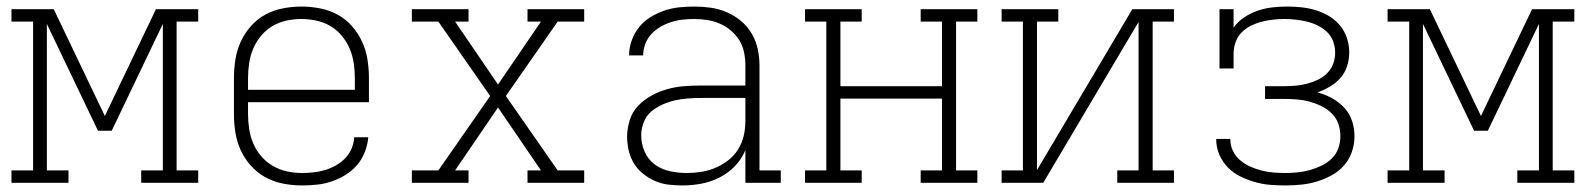

<svg xmlns="http://www.w3.org/2000/svg" viewBox="-20 -558 4840 586"><path d="M15 0V-38H81V-492H15V-530H144L300 -204L456 -530H585V-492H519V-38H585V0H411V-38H477V-485L321 -159H279L123 -485V-38H189V0Z M902 8Q873 8 844.5 2.5Q816 -3 791 -16.5Q766 -30 746.5 -51.5Q727 -73 715 -99Q703 -125 698.5 -153Q694 -181 694 -210V-320Q694 -348 698.5 -376.5Q703 -405 715 -431Q727 -457 746 -478.5Q765 -500 790 -513.5Q815 -527 843.5 -532.5Q872 -538 900 -538Q928 -538 956.5 -532.5Q985 -527 1010 -513.5Q1035 -500 1054 -478.5Q1073 -457 1085 -431Q1097 -405 1101.5 -376.5Q1106 -348 1106 -320V-246H737V-210Q737 -187 740.5 -164Q744 -141 753 -120Q762 -99 777.5 -81Q793 -63 813 -51.5Q833 -40 855.5 -35Q878 -30 902 -30Q919 -30 937 -32Q955 -34 972 -39Q989 -44 1005 -53Q1021 -62 1033.5 -75Q1046 -88 1053 -104.5Q1060 -121 1061 -139H1104Q1102 -116 1093.5 -94Q1085 -72 1070 -54.5Q1055 -37 1035 -24.5Q1015 -12 993 -4.5Q971 3 948 5.5Q925 8 902 8ZM1063 -284V-320Q1063 -343 1059.5 -366Q1056 -389 1047 -410Q1038 -431 1023 -449Q1008 -467 988.5 -478.5Q969 -490 946 -495Q923 -500 900 -500Q877 -500 854 -495Q831 -490 811.5 -478.5Q792 -467 777 -449Q762 -431 753 -410Q744 -389 740.5 -366Q737 -343 737 -320V-284Z M1237 0V-38H1318L1476 -265L1318 -492H1237V-530H1410V-492H1369L1500 -300L1631 -492H1590V-530H1763V-492H1682L1524 -265L1682 -38H1763V0H1590V-38H1631L1500 -230L1369 -38H1410V0Z M2063 8Q2042 8 2020.5 5.5Q1999 3 1979.5 -5.5Q1960 -14 1943 -27.5Q1926 -41 1915 -59Q1904 -77 1899 -98Q1894 -119 1894 -141Q1894 -166 1902 -191.5Q1910 -217 1928 -235.5Q1946 -254 1969 -266.5Q1992 -279 2017 -286Q2042 -293 2068 -295Q2094 -297 2120 -297H2255V-358Q2255 -378 2251 -398Q2247 -418 2236.5 -435Q2226 -452 2210.5 -465Q2195 -478 2176.5 -486Q2158 -494 2138 -497Q2118 -500 2098 -500Q2081 -500 2063 -498Q2045 -496 2028 -490.5Q2011 -485 1995.5 -476Q1980 -467 1968 -454Q1956 -441 1949.5 -424Q1943 -407 1943 -389H1900Q1900 -412 1908 -434.5Q1916 -457 1930.5 -475Q1945 -493 1965 -505.5Q1985 -518 2007 -525.5Q2029 -533 2052 -535.5Q2075 -538 2098 -538Q2124 -538 2149 -534.5Q2174 -531 2197.5 -521Q2221 -511 2241 -494.5Q2261 -478 2274 -456Q2287 -434 2292.5 -409Q2298 -384 2298 -358V-38H2363V0H2255V-100Q2244 -73 2223.5 -51.5Q2203 -30 2176.5 -16.5Q2150 -3 2121 2.5Q2092 8 2063 8ZM2076 -30Q2098 -30 2120.5 -33.5Q2143 -37 2164 -46Q2185 -55 2203 -69Q2221 -83 2233 -102.5Q2245 -122 2250 -144Q2255 -166 2255 -189V-259H2120Q2100 -259 2079.5 -257.5Q2059 -256 2039.5 -251.5Q2020 -247 2001 -238.5Q1982 -230 1967 -217Q1952 -204 1944.5 -184.5Q1937 -165 1937 -145Q1937 -119 1947.5 -95Q1958 -71 1978.5 -56Q1999 -41 2024.5 -35.5Q2050 -30 2076 -30Z M2437 0V-38H2502V-492H2437V-530H2610V-492H2545V-295H2855V-492H2790V-530H2963V-492H2898V-38H2963V0H2790V-38H2855V-257H2545V-38H2610V0Z M3037 0V-38H3102V-492H3037V-530H3210V-492H3145V-39L3436 -530H3563V-492H3498V-38H3563V0H3390V-38H3455V-491L3164 0Z M3903 8Q3879 8 3855.5 6Q3832 4 3809.5 -2.5Q3787 -9 3765.5 -19.5Q3744 -30 3727.5 -47Q3711 -64 3701.5 -86Q3692 -108 3692 -132Q3692 -132 3692 -132.5Q3692 -133 3692 -134H3735Q3735 -133 3735 -133Q3735 -133 3735 -133Q3735 -114 3743 -97.5Q3751 -81 3765 -69Q3779 -57 3796 -49.5Q3813 -42 3830.5 -37.5Q3848 -33 3866.5 -31.5Q3885 -30 3903 -30Q3922 -30 3941 -32Q3960 -34 3978 -39Q3996 -44 4013.5 -52.5Q4031 -61 4044.5 -74Q4058 -87 4064.5 -105Q4071 -123 4071 -142Q4071 -162 4064.5 -180.5Q4058 -199 4044 -212.5Q4030 -226 4012.5 -234.5Q3995 -243 3976.5 -248Q3958 -253 3938.5 -254.5Q3919 -256 3900 -256H3841V-295H3900Q3917 -295 3934.5 -296.5Q3952 -298 3969 -302.5Q3986 -307 4002 -314.5Q4018 -322 4030.5 -334.5Q4043 -347 4049 -363.5Q4055 -380 4055 -397Q4055 -415 4049 -431.5Q4043 -448 4030.5 -460Q4018 -472 4002 -480Q3986 -488 3969 -492Q3952 -496 3935 -498Q3918 -500 3900 -500Q3900 -500 3900 -500Q3900 -500 3900 -500Q3882 -500 3864.5 -498Q3847 -496 3830 -491.5Q3813 -487 3797 -479Q3781 -471 3769 -458.5Q3757 -446 3751 -429Q3745 -412 3745 -394V-349H3702V-530H3745V-474Q3758 -492 3777.5 -505Q3797 -518 3819 -525.5Q3841 -533 3864 -535.5Q3887 -538 3909 -538Q3909 -538 3909 -538Q3909 -538 3910 -538Q3932 -538 3954 -535.5Q3976 -533 3997 -526.5Q4018 -520 4037 -508.5Q4056 -497 4070 -480Q4084 -463 4091 -441.5Q4098 -420 4098 -398Q4098 -377 4091.5 -356.5Q4085 -336 4071.5 -320.5Q4058 -305 4039.5 -294Q4021 -283 4001 -276Q4024 -270 4045 -258.5Q4066 -247 4082.5 -229.5Q4099 -212 4106.5 -189Q4114 -166 4114 -142Q4114 -118 4106 -94.5Q4098 -71 4081.5 -52.5Q4065 -34 4043.5 -22.5Q4022 -11 3999 -4Q3976 3 3951.5 5.5Q3927 8 3903 8Z M4215 0V-38H4281V-492H4215V-530H4344L4500 -204L4656 -530H4785V-492H4719V-38H4785V0H4611V-38H4677V-485L4521 -159H4479L4323 -485V-38H4389V0Z"/></svg>

Font: Iosevka Slab XLtEx
Style: Regular
Weight: 200
Width: 7
Monospace: yes
Designer: Belleve Invis
Foundry: Belleve Invis
Version: Version 11.1.0; ttfautohint (v1.8.3)